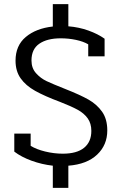

<svg xmlns="http://www.w3.org/2000/svg" viewBox="-20 -787 587 927"><path d="M235 13Q182 7 132.5 -11Q83 -29 49 -55V-142H128V-83Q155 -66 198 -55.5Q241 -45 283 -45Q351 -45 386 -73.5Q421 -102 421 -155Q421 -191 403.5 -215.5Q386 -240 355 -257Q324 -274 270 -295Q195 -323 149.5 -348.5Q104 -374 79.5 -409Q55 -444 55 -494Q55 -567 104.5 -608.5Q154 -650 235 -659V-767H310V-660Q361 -656 407 -639.5Q453 -623 485 -600V-515H406V-573Q382 -587 346.5 -594.5Q311 -602 273 -602Q208 -602 170 -576Q132 -550 132 -495Q132 -458 154 -433.5Q176 -409 204.5 -395.5Q233 -382 296 -357Q367 -329 407.5 -306Q448 -283 473 -247.5Q498 -212 498 -157Q498 -87 449 -40.5Q400 6 310 13V120H235Z"/></svg>

Font: Pridi Light
Style: Regular
Weight: 300
Designer: Katatrad Team
Foundry: CadsonDemak
Version: Version 1.003